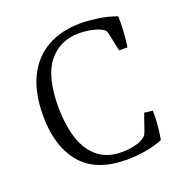

<svg xmlns="http://www.w3.org/2000/svg" viewBox="-110 -673 740 778"><g transform="rotate(-20 260.0 -284.0)"><path d="M308 8Q176 8 112.5 -67.5Q49 -143 49 -275Q49 -374 82 -441Q115 -508 176 -542Q237 -576 320 -576Q352 -576 394 -570Q436 -564 473 -550Q474 -520 472 -485.5Q470 -451 465 -419H429L413 -496Q411 -505 407 -510.5Q403 -516 395 -520Q382 -528 355.5 -534Q329 -540 299 -540Q217 -540 168 -479.5Q119 -419 119 -288Q119 -214 137 -155Q155 -96 195 -62Q235 -28 300 -28Q326 -28 352 -33.5Q378 -39 394 -50Q402 -55 406 -61Q410 -67 413 -75L438 -147L474 -143Q475 -115 472 -82Q469 -49 464 -20Q434 -7 392.5 0.5Q351 8 308 8Z"/></g></svg>

Font: Yrsa Light
Style: Regular
Weight: 300
Designer: Anna Giedrys (Yrsa+Rasa design), David Brezina (Yrsa art-direction, Rasa art-direction, design)
Foundry: Rosetta Type Foundry
Version: Version 2.004